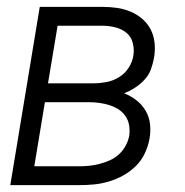

<svg xmlns="http://www.w3.org/2000/svg" viewBox="-20 -540 540 560"><path d="M10 0 96 -520H278Q300 -520 321 -517Q342 -514 361 -506Q380 -498 395.5 -484.5Q411 -471 420 -453Q429 -435 431 -413.5Q433 -392 429 -370Q426 -354 420 -337.5Q414 -321 401.5 -307.5Q389 -294 373.5 -284Q358 -274 342 -268Q362 -260 378 -247.5Q394 -235 404.5 -217.5Q415 -200 417.5 -178.5Q420 -157 416 -135Q412 -113 402 -92Q392 -71 375.5 -55Q359 -39 339 -28Q319 -17 297 -10.5Q275 -4 253.5 -2Q232 0 210 0ZM120 -297H252Q271 -297 290 -300.5Q309 -304 326.5 -314.5Q344 -325 355 -342Q366 -359 369 -378Q372 -397 367 -415.5Q362 -434 348 -445Q334 -456 315.5 -460.5Q297 -465 278 -465H148ZM80 -55H210Q225 -55 240 -56.5Q255 -58 270.5 -62Q286 -66 300.5 -72.5Q315 -79 327 -90Q339 -101 346.5 -115Q354 -129 357 -144Q359 -160 356.5 -175Q354 -190 345.5 -202Q337 -214 325 -221.5Q313 -229 298.5 -233.5Q284 -238 269 -240Q254 -242 239 -242H111Z"/></svg>

Font: Iosevka Light Oblique
Style: Regular
Weight: 300
Italic angle: -9°
Monospace: yes
Designer: Belleve Invis
Foundry: Belleve Invis
Version: Version 32.5.0; ttfautohint (v1.8.4)